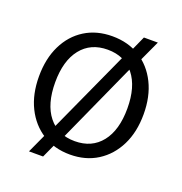

<svg xmlns="http://www.w3.org/2000/svg" viewBox="-130 -764 895 945"><g transform="rotate(20 318.0 -291.0)"><path d="M124 69 175 -42 196 -77 402 -529 423 -560 464 -651H537L478 -523L461 -500L253 -40L235 -12L198 69ZM317 -604Q400 -604 461.5 -565.5Q523 -527 557.5 -457.5Q592 -388 592 -295Q592 -202 557.5 -132.5Q523 -63 461.5 -24Q400 15 318 15Q236 15 174.5 -24Q113 -63 78.5 -132.5Q44 -202 44 -295Q44 -388 78 -457.5Q112 -527 173.5 -565.5Q235 -604 317 -604ZM318 -534Q229 -534 179 -471Q129 -408 129 -295Q129 -181 179 -118Q229 -55 318 -55Q407 -55 457 -118Q507 -181 507 -295Q507 -408 457 -471Q407 -534 318 -534Z"/></g></svg>

Font: Podkova
Style: Regular
Weight: 400
Designer: Ilya Yudin
Foundry: Cyreal (www.cyreal.org)
Version: Version 2.103